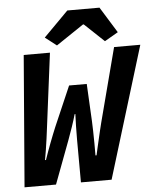

<svg xmlns="http://www.w3.org/2000/svg" viewBox="-58 -902 772 950"><g transform="rotate(-5 328.5 -426.5)"><path d="M25.1 0 78.1 -652.7H208.4L161.4 -284.1Q158.7 -260.6 154.6 -231.5Q150.5 -202.4 146.2 -174.3Q141.9 -146.3 137.8 -125.4H142.5Q148.4 -142.8 155.9 -163.8Q163.4 -184.7 171.8 -206.6Q180.2 -228.5 188.2 -248.8Q196.2 -269 202.8 -284.6L288.6 -482.7H376.3L385.9 -296.9Q387.2 -278.9 387.5 -249.1Q387.8 -219.2 388.5 -186.5Q389.2 -153.9 388.5 -126.6H393.8Q397.2 -142.2 401.9 -162.8Q406.7 -183.4 411.8 -205.7Q416.9 -227.9 421.9 -248.9Q426.9 -269.8 431.1 -286.2L526.9 -652.7H657.2L457.5 0H305.2L304.5 -213.3Q304.7 -244.5 305.2 -278.5Q305.7 -312.4 307.2 -339.1H303.6Q295.9 -311.4 284.5 -278Q273.1 -244.5 261.5 -213.3L181.4 0ZM246.2 -685.3 189.4 -729.3 312.2 -853.2H472L551.6 -724.4L484.5 -685.6L387.2 -777.4H383.2Z"/></g></svg>

Font: SourceCodeVF
Style: Italic
Weight: 200
Italic angle: -11°
Monospace: yes
Designer: Paul D. Hunt, Teo Tuominen
Foundry: Adobe
Version: Version 1.026;hotconv 1.1.0;makeotfexe 2.6.0